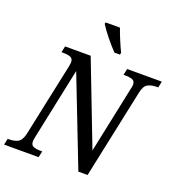

<svg xmlns="http://www.w3.org/2000/svg" viewBox="-182 -1078 1126 1212"><g transform="rotate(20 381.0 -472.0)"><path d="M-19 0 -10 -42H2Q33 -42 57.5 -54Q82 -66 93 -114L197 -604Q198 -612 199.5 -620Q201 -628 201 -633Q201 -658 182 -665Q163 -672 134 -672H122L131 -714H303L518 -156L612 -604Q614 -611 615.5 -619.5Q617 -628 617 -633Q617 -658 598.5 -665Q580 -672 551 -672H539L548 -714H781L772 -672H760Q729 -672 704 -660Q679 -648 669 -600L542 0H480L250 -592L149 -111Q147 -103 146 -94.5Q145 -86 145 -81Q145 -56 163.5 -49Q182 -42 210 -42H222L213 0ZM437 -784Q407 -815 372.5 -857.5Q338 -900 317 -934L320 -944H416Q426 -914 444 -871Q462 -828 477 -797L474 -784Z"/></g></svg>

Font: Noto Serif SemiCondensed
Style: Italic
Weight: 400
Width: 4
Italic angle: -12°
Designer: Monotype Design Team
Foundry: Monotype Imaging Inc.
Version: Version 2.013